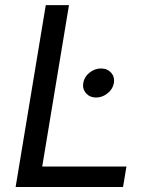

<svg xmlns="http://www.w3.org/2000/svg" viewBox="-20 -748 602 768"><path d="M42.5 0 163.1 -727.5H255.9L148.9 -82H485.8L472.2 0ZM364.3 -357.9Q339.4 -357.9 324.2 -375Q309.1 -392.1 313 -416Q316.9 -440.4 337.9 -457.3Q358.9 -474.1 383.8 -474.1Q409.2 -474.1 424.3 -457.3Q439.5 -440.4 435.5 -416Q431.6 -392.1 410.6 -375Q389.6 -357.9 364.3 -357.9Z"/></svg>

Font: Adwaita Sans
Style: Italic
Weight: 400
Italic angle: -9.39999°
Designer: Rasmus Andersson
Foundry: rsms
Version: Version 4.001;git-9221beed3